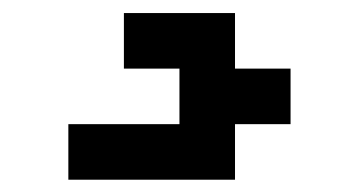

<svg xmlns="http://www.w3.org/2000/svg" viewBox="-20 -194 561 300"><path d="M347.2 0V86.8H86.8V0H260.4V-86.8H173.6V-173.6H347.2V-86.8H434V0Z"/></svg>

Font: 8-bit Operator+ 8
Style: Bold
Weight: 700
Designer: GrandChaos9000
Version: Version 1.3.0 - August 1, 2014